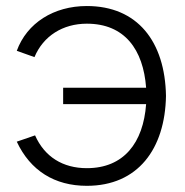

<svg xmlns="http://www.w3.org/2000/svg" viewBox="-20 -598 610 634"><path d="M266.7 -578.1C157.3 -578.1 68.8 -521.9 35.4 -430.2L93.8 -409.4C122.9 -479.2 187.5 -519.8 266.7 -519.8C391.7 -519.8 453.1 -434.4 462.5 -308.3H188.5V-254.2H462.5C453.1 -126 388.5 -42.7 266.7 -42.7C187.5 -42.7 127.1 -80.2 95.8 -151L35.4 -130.2C80.2 -34.4 160.4 15.6 266.7 15.6C435.4 15.6 525 -106.3 528.1 -281.2C525 -460.4 434.4 -578.1 266.7 -578.1Z"/></svg>

Font: Manrope3 Light
Style: Regular
Weight: 300
Designer: Mikhail Sharanda
Foundry: Mikhail Sharanda
Version: Version 3.000;PS 003.000;hotconv 1.0.88;makeotf.lib2.5.64775